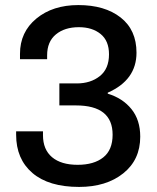

<svg xmlns="http://www.w3.org/2000/svg" viewBox="-20 -718 615 750"><path d="M289.1 12.2Q170.4 12.2 106.7 -42.2Q43 -96.7 43 -191.9V-205.1H147.9V-189.9Q147.9 -133.8 183.3 -104Q218.8 -74.2 283.2 -74.2Q347.2 -74.2 383.5 -103.3Q419.9 -132.3 419.9 -191.9Q419.9 -306.2 276.9 -306.2H211.9V-392.1H279.8Q334 -392.1 369.9 -420.7Q405.8 -449.2 405.8 -505.9Q405.8 -558.6 373 -585.2Q340.3 -611.8 288.1 -611.8Q232.4 -611.8 198.2 -583.5Q164.1 -555.2 164.1 -502V-486.8H58.1V-507.8Q58.1 -592.8 122.1 -645.5Q186 -698.2 286.1 -698.2Q389.2 -698.2 451.2 -649.7Q513.2 -601.1 513.2 -512.2Q513.2 -405.3 400.9 -356V-352.1Q459 -334.5 493.4 -292Q527.8 -249.5 527.8 -184.1Q527.8 -93.8 461.4 -40.8Q395 12.2 289.1 12.2Z"/></svg>

Font: Archivo Medium
Style: Regular
Weight: 500
Designer: Hector Gatti
Foundry: Omnibus-Type
Version: Version 2.001